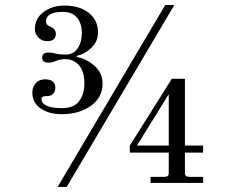

<svg xmlns="http://www.w3.org/2000/svg" viewBox="-20 -722 900 760"><path d="M648 -349 522 -146H648ZM576 2V-22H631Q648 -22 648 -37V-118H494V-146L660 -410H712V-146H784V-118H712V-37Q712 -22 729 -22H784V2ZM235 -700Q295 -700 331.5 -671Q368 -642 368 -594Q368 -558 342 -533Q316 -508 284 -501V-496Q320 -491 353 -462.5Q386 -434 386 -391Q386 -336 339.5 -303Q293 -270 225 -270Q174 -270 141 -292.5Q108 -315 108 -356Q108 -378 122 -393Q136 -408 158 -408Q199 -408 199 -374Q199 -361 191 -351.5Q183 -342 169 -342Q144 -342 144 -332Q144 -294 225 -294Q273 -294 293.5 -322Q314 -350 314 -391Q314 -440 292.5 -464Q271 -488 238 -488Q219 -488 199 -480Q187 -474 172 -474Q147 -474 147 -494Q147 -514 172 -514Q187 -514 200 -510Q214 -506 240 -506Q271 -506 287.5 -531Q304 -556 304 -590Q304 -629 285 -652Q266 -675 228 -675Q162 -675 162 -636Q162 -624 178 -617Q201 -608 201 -588Q201 -559 166 -559Q146 -559 132 -573.5Q118 -588 118 -606Q118 -649 152.5 -674.5Q187 -700 235 -700ZM244 18H208L634 -702H670Z"/></svg>

Font: Old Standard TT
Style: Regular
Weight: 400
Designer: Alexey Kryukov <alexios@thessalonica.org.ru>
Version: Version 1.0